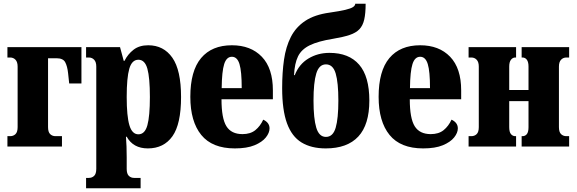

<svg xmlns="http://www.w3.org/2000/svg" viewBox="-20 -790 3108 1035"><path d="M20 0V-56H35Q52 -56 63.5 -67Q75 -78 75 -105V-431Q75 -456 63.5 -468Q52 -480 35 -480H20V-536H419V-340H353L347 -396Q343 -433 331.5 -454.5Q320 -476 285 -476H239V-105Q239 -78 250.5 -67Q262 -56 279 -56H314V0Z M444 225V169H459Q476 169 487.5 158Q499 147 499 120V-431Q499 -456 487.5 -468Q476 -480 459 -480H444V-536H627L647 -462H651Q669 -498 700 -522Q731 -546 779 -546Q862 -546 909 -479Q956 -412 956 -267Q956 -121 909.5 -55.5Q863 10 777 10Q698 10 663 -53H659Q661 -27 662 -0.5Q663 26 663 58V120Q663 147 674.5 158Q686 169 703 169H738V225ZM726 -66Q761 -66 774.5 -115Q788 -164 788 -267Q788 -371 774.5 -419.5Q761 -468 726 -468Q691 -468 677 -419.5Q663 -371 663 -267Q663 -164 677.5 -115Q692 -66 726 -66Z M1246 10Q1124 10 1065 -62.5Q1006 -135 1006 -268Q1006 -408 1064 -477Q1122 -546 1230 -546Q1332 -546 1391.5 -484Q1451 -422 1451 -303V-255H1174Q1174 -152 1200.5 -109.5Q1227 -67 1287 -67Q1330 -67 1356.5 -88.5Q1383 -110 1399 -145Q1433 -129 1433 -98Q1433 -74 1413 -49Q1393 -24 1352 -7Q1311 10 1246 10ZM1283 -315Q1283 -405 1271 -444.5Q1259 -484 1230 -484Q1201 -484 1188.5 -444.5Q1176 -405 1175 -315Z M1736 10Q1658 10 1605.5 -22Q1553 -54 1527 -125.5Q1501 -197 1501 -315Q1501 -399 1511 -468.5Q1521 -538 1548 -591Q1575 -644 1625.5 -677.5Q1676 -711 1757 -722Q1812 -730 1841.5 -737Q1871 -744 1883 -752Q1895 -760 1895 -770H1951Q1951 -718 1943.5 -685Q1936 -652 1917.5 -632.5Q1899 -613 1864.5 -601.5Q1830 -590 1776 -581Q1695 -568 1650 -546Q1605 -524 1586.5 -486Q1568 -448 1565 -385H1569Q1592 -444 1642.5 -474.5Q1693 -505 1756 -505Q1861 -505 1916 -441.5Q1971 -378 1971 -248Q1971 -118 1911.5 -54Q1852 10 1736 10ZM1737 -52Q1775 -52 1789.5 -101.5Q1804 -151 1804 -248Q1804 -345 1789.5 -394Q1775 -443 1737 -443Q1700 -443 1685 -394Q1670 -345 1670 -248Q1670 -151 1685 -101.5Q1700 -52 1737 -52Z M2261 10Q2139 10 2080 -62.5Q2021 -135 2021 -268Q2021 -408 2079 -477Q2137 -546 2245 -546Q2347 -546 2406.5 -484Q2466 -422 2466 -303V-255H2189Q2189 -152 2215.5 -109.5Q2242 -67 2302 -67Q2345 -67 2371.5 -88.5Q2398 -110 2414 -145Q2448 -129 2448 -98Q2448 -74 2428 -49Q2408 -24 2367 -7Q2326 10 2261 10ZM2298 -315Q2298 -405 2286 -444.5Q2274 -484 2245 -484Q2216 -484 2203.5 -444.5Q2191 -405 2190 -315Z M2506 0V-56H2521Q2538 -56 2549.5 -67Q2561 -78 2561 -105V-431Q2561 -456 2549.5 -468Q2538 -480 2521 -480H2506V-536H2762V-480H2757Q2744 -480 2734.5 -468Q2725 -456 2725 -431V-305H2829V-431Q2829 -456 2820 -468Q2811 -480 2797 -480H2792V-536H3048V-480H3033Q3016 -480 3004.5 -468Q2993 -456 2993 -431V-105Q2993 -78 3004.5 -67Q3016 -56 3033 -56H3048V0H2792V-56H2797Q2811 -56 2820 -67Q2829 -78 2829 -105V-245H2725V-105Q2725 -78 2734.5 -67Q2744 -56 2757 -56H2762V0Z"/></svg>

Font: Noto Serif ExtraCondensed Black
Style: Regular
Weight: 900
Width: 2
Designer: Monotype Design Team
Foundry: Monotype Imaging Inc.
Version: Version 2.015; ttfautohint (v1.8.4.7-5d5b)